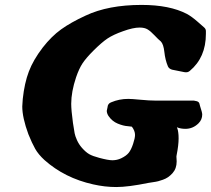

<svg xmlns="http://www.w3.org/2000/svg" viewBox="-20 -756 846 770"><path d="M689.5 -246.1Q689.5 -245.1 691.4 -240.2Q693.4 -235.4 694.8 -225.1Q696.3 -214.8 696.3 -201.2Q696.3 -173.8 688.5 -134.8Q688.5 -133.8 688 -131.8Q687.5 -129.9 687.5 -127.9Q687.5 -126 688 -119.1Q688.5 -112.3 688.5 -108.4Q688.5 -80.1 671.9 -61.5Q663.1 -51.8 653.8 -45.4Q644.5 -39.1 633.3 -35.2Q622.1 -31.2 614.7 -29.3Q607.4 -27.3 593.8 -25.4Q580.1 -23.4 575.2 -22.5Q494.1 -5.9 446.3 -5.9Q400.4 -5.9 353.5 -16.6Q239.3 -42 158.2 -114.3Q133.8 -136.7 121.1 -159.2Q108.4 -181.6 93.8 -217.8Q69.3 -284.2 69.3 -329.1Q69.3 -337.9 71.3 -359.4Q78.1 -422.9 95.7 -469.2Q113.3 -515.6 151.4 -565.4Q186.5 -610.4 225.1 -638.2Q263.7 -666 323.2 -693.4Q414.1 -736.3 547.9 -736.3Q660.2 -736.3 729.5 -700.2Q749 -689.5 772.5 -668.9Q795.9 -648.4 796.9 -647.5Q805.7 -640.6 805.7 -631.8V-620.1Q805.7 -525.4 741.2 -471.7Q732.4 -463.9 718.8 -466.8L669.9 -476.6Q657.2 -480.5 653.3 -490.2Q642.6 -515.6 639.2 -547.4Q635.7 -579.1 625 -589.8Q615.2 -597.7 599.6 -614.3Q584 -630.9 571.8 -638.2Q559.6 -645.5 540 -645.5Q513.7 -645.5 473.6 -630.9Q434.6 -617.2 411.1 -601.6Q387.7 -585.9 354.5 -552.7Q325.2 -523.4 311 -502Q296.9 -480.5 285.2 -446.3Q265.6 -387.7 265.6 -339.8Q265.6 -314.5 272.5 -263.7Q277.3 -232.4 279.3 -221.7Q281.2 -210.9 288.6 -194.3Q295.9 -177.7 308.6 -163.1Q324.2 -145.5 337.9 -137.7Q351.6 -129.9 377.9 -123Q414.1 -113.3 430.7 -113.3Q449.2 -113.3 465.8 -121.1Q486.3 -130.9 496.1 -143.1Q505.9 -155.3 513.7 -178.7Q521.5 -202.1 521.5 -214.8Q521.5 -231.4 508.8 -248L492.2 -250Q474.6 -251 452.1 -260.3Q429.7 -269.5 415 -291Q408.2 -301.8 408.2 -311.5L411.1 -325.2Q412.1 -340.8 425.8 -345.7Q458 -359.4 494.1 -359.4Q507.8 -359.4 543.5 -356Q579.1 -352.5 605.5 -352.5H757.8Q771.5 -350.6 775.9 -346.7Q780.3 -342.8 782.2 -331.1Q791 -304.7 791 -296.9Q791 -276.4 776.4 -261.7Q753.9 -239.3 723.6 -239.3Q714.8 -239.3 706.5 -240.7Q698.2 -242.2 693.4 -244.1Z"/></svg>

Font: Essays1743
Style: BoldItalic
Weight: 700
Italic angle: -10°
Designer: Based on the typeface in a 1743 English translation of the essays of Montaigne.  PostScript/TrueType font designed by Jo
Version: Version 002.100